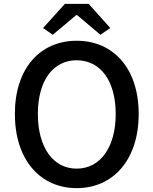

<svg xmlns="http://www.w3.org/2000/svg" viewBox="-20 -961 794 994"><path d="M377 13C566 13 698 -134 698 -371C698 -608 566 -750 377 -750C188 -750 57 -608 57 -371C57 -134 188 13 377 13ZM377 -88C255 -88 176 -198 176 -371C176 -544 255 -649 377 -649C499 -649 579 -544 579 -371C579 -198 499 -88 377 -88ZM203 -816 253 -781 375 -883H379L500 -781L551 -816L439 -941H316Z"/></svg>

Font: Source Han Sans KR Medium
Style: Regular
Weight: 500
Designer: Ryoko NISHIZUKA (kana & ideographs); Paul D. Hunt (Latin, Greek & Cyrillic); Wenlong ZHANG (bopomofo); Sandoll Communica
Foundry: Adobe Systems Incorporated
Version: Version 1.001;PS 1.001;hotconv 1.0.78;makeotf.lib2.5.61930